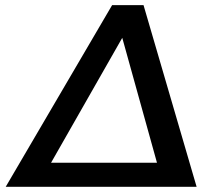

<svg xmlns="http://www.w3.org/2000/svg" viewBox="-20 -720 778 740"><path d="M2 0 412.1 -700.2H533.2L737.8 0ZM176.8 -92.8H585L451.2 -574.2Z"/></svg>

Font: Trueno
Style: Italic
Weight: 400
Designer: Julieta Ulanovsky
Foundry: Julieta Ulanovsky
Version: Version 3.001b | FøM Fix